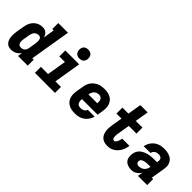

<svg xmlns="http://www.w3.org/2000/svg" viewBox="136 -1745 2728 2728"><g transform="rotate(45 1500.0 -381.0)"><path d="M178 8Q151 8 126.5 -1.5Q102 -11 86 -30.5Q70 -50 62 -75Q54 -100 51.5 -126.5Q49 -153 51 -180.5Q53 -208 57 -235L76 -345Q80 -369 87 -393Q94 -417 106.5 -439.5Q119 -462 137 -481Q155 -500 177 -513Q199 -526 223.5 -532Q248 -538 273 -538Q294 -538 314 -532.5Q334 -527 349 -513.5Q364 -500 373.5 -482Q383 -464 388 -444L416 -615H388V-735H583L481 -120H509V0H314L325 -69Q313 -51 296.5 -36Q280 -21 260.5 -11Q241 -1 220 3.5Q199 8 178 8ZM259 -112Q274 -112 289.5 -117Q305 -122 317 -132.5Q329 -143 336 -158Q343 -173 345 -188L363 -298Q365 -311 366.5 -324Q368 -337 367.5 -349.5Q367 -362 364.5 -374.5Q362 -387 356 -397Q350 -407 339 -412.5Q328 -418 315 -418Q297 -418 279.5 -411Q262 -404 249 -390.5Q236 -377 229 -360Q222 -343 219 -326L201 -216Q199 -204 198.5 -191.5Q198 -179 199.5 -167.5Q201 -156 205 -145.5Q209 -135 216.5 -127Q224 -119 235.5 -115.5Q247 -112 259 -112Z M654 0V-120H798L846 -410H734V-530H1013L945 -120H1057V0ZM956 -590Q935 -590 915 -597.5Q895 -605 883 -621.5Q871 -638 867.5 -659Q864 -680 868 -702Q870 -717 878 -730.5Q886 -744 898.5 -753.5Q911 -763 926.5 -766.5Q942 -770 956 -770Q978 -770 997.5 -762.5Q1017 -755 1029.5 -738.5Q1042 -722 1045 -701Q1048 -680 1045 -658Q1042 -643 1034.5 -629.5Q1027 -616 1014 -606.5Q1001 -597 986 -593.5Q971 -590 956 -590Z M1461 8Q1437 8 1413 5Q1389 2 1367 -5.5Q1345 -13 1325.5 -26Q1306 -39 1291.5 -56Q1277 -73 1268 -94.5Q1259 -116 1255 -139Q1251 -162 1252 -186.5Q1253 -211 1257 -235L1276 -345Q1280 -373 1290 -399.5Q1300 -426 1317.5 -449.5Q1335 -473 1359 -491Q1383 -509 1409.5 -519.5Q1436 -530 1464 -534Q1492 -538 1519 -538Q1551 -538 1582 -532Q1613 -526 1639.5 -511.5Q1666 -497 1685 -473Q1704 -449 1713.5 -420Q1723 -391 1723 -359Q1723 -327 1718 -295L1704 -209H1391Q1388 -190 1389.5 -171Q1391 -152 1399.5 -136Q1408 -120 1425 -112Q1442 -104 1461 -104Q1475 -104 1490 -106.5Q1505 -109 1518.5 -115.5Q1532 -122 1542.5 -134Q1553 -146 1557 -160H1694Q1684 -123 1662 -89.5Q1640 -56 1607 -33Q1574 -10 1536 -1Q1498 8 1461 8ZM1409 -321H1585Q1587 -340 1586 -359Q1585 -378 1576.5 -393.5Q1568 -409 1552 -417.5Q1536 -426 1516 -426Q1497 -426 1478 -419Q1459 -412 1444 -398Q1429 -384 1421 -365Q1413 -346 1410 -327Z M2109 8Q2079 8 2050.5 -0.5Q2022 -9 2001 -28Q1980 -47 1968.5 -73Q1957 -99 1952.5 -128.5Q1948 -158 1949.5 -188Q1951 -218 1956 -249L1983 -410H1882V-530H2003L2037 -735H2184L2150 -530H2284V-410H2130L2100 -229Q2098 -218 2096.5 -206.5Q2095 -195 2095 -183.5Q2095 -172 2095.5 -160.5Q2096 -149 2099 -138.5Q2102 -128 2109.5 -120Q2117 -112 2129 -112Q2139 -112 2148 -118Q2157 -124 2163 -133Q2169 -142 2173.5 -151.5Q2178 -161 2181 -171Q2184 -181 2186.5 -191Q2189 -201 2191 -211Q2191 -212 2191 -213.5Q2191 -215 2192 -216H2337Q2337 -214 2336.5 -211Q2336 -208 2336 -205Q2331 -178 2322 -151.5Q2313 -125 2298.5 -100Q2284 -75 2263 -53.5Q2242 -32 2216.5 -17.5Q2191 -3 2163.5 2.5Q2136 8 2109 8Z M2595 8Q2560 8 2527.5 -2.5Q2495 -13 2473.5 -37.5Q2452 -62 2446 -96Q2440 -130 2446 -165Q2450 -193 2463.5 -220Q2477 -247 2500.5 -266.5Q2524 -286 2551.5 -298Q2579 -310 2607 -317Q2635 -324 2663.5 -326.5Q2692 -329 2720 -329H2778L2781 -350Q2784 -365 2781.5 -380.5Q2779 -396 2769.5 -406.5Q2760 -417 2745.5 -421.5Q2731 -426 2715 -426Q2700 -426 2684 -422.5Q2668 -419 2654.5 -409.5Q2641 -400 2632 -386Q2623 -372 2620 -356H2483Q2489 -383 2499.5 -407.5Q2510 -432 2526.5 -453.5Q2543 -475 2565.5 -492Q2588 -509 2613 -519.5Q2638 -530 2664 -534Q2690 -538 2715 -538Q2737 -538 2759 -536Q2781 -534 2801.5 -528Q2822 -522 2840.5 -512.5Q2859 -503 2874 -489Q2889 -475 2899.5 -457Q2910 -439 2915.5 -418.5Q2921 -398 2920 -375.5Q2919 -353 2916 -331L2881 -120H2909V0H2724L2736 -77Q2725 -58 2709.5 -41.5Q2694 -25 2675.5 -13.5Q2657 -2 2636 3Q2615 8 2595 8ZM2636 -104Q2658 -104 2680 -111.5Q2702 -119 2719.5 -135Q2737 -151 2746 -172Q2755 -193 2759 -215V-217H2720Q2710 -217 2700.5 -216.5Q2691 -216 2681.5 -215Q2672 -214 2662 -213Q2652 -212 2642.5 -209.5Q2633 -207 2623.5 -203.5Q2614 -200 2605 -194.5Q2596 -189 2590.5 -180.5Q2585 -172 2583 -162Q2581 -150 2584 -138.5Q2587 -127 2594.5 -118.5Q2602 -110 2613 -107Q2624 -104 2636 -104Z"/></g></svg>

Font: Iosevka Slab HvExObl
Style: Regular
Weight: 900
Width: 7
Italic angle: -9°
Monospace: yes
Designer: Belleve Invis
Foundry: Belleve Invis
Version: Version 11.1.1; ttfautohint (v1.8.3)